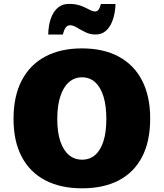

<svg xmlns="http://www.w3.org/2000/svg" viewBox="-20 -975 857 1005"><path d="M409.2 10.7Q297.4 10.7 217 -31.2Q136.7 -73.2 93.8 -154.3Q50.8 -235.4 50.8 -353Q50.8 -470.7 93.3 -553Q135.7 -635.3 216.1 -678.5Q296.4 -721.7 408.7 -721.7Q522 -721.7 601.8 -678.5Q681.6 -635.3 723.9 -553.2Q766.1 -471.2 766.1 -354.5Q766.1 -235.4 723.9 -154.1Q681.6 -72.8 602.1 -31Q522.5 10.7 409.2 10.7ZM409.7 -139.2Q449.2 -139.2 477.5 -163.3Q505.9 -187.5 521.2 -235.1Q536.6 -282.7 536.6 -352.5Q536.6 -421.9 521.5 -470.5Q506.3 -519 478 -544.7Q449.7 -570.3 409.2 -570.3Q369.6 -570.3 340.6 -544.7Q311.5 -519 295.7 -470.5Q279.8 -421.9 279.8 -352.5Q279.8 -282.2 295.9 -234.9Q312 -187.5 341.1 -163.3Q370.1 -139.2 409.7 -139.2ZM232.4 -794.4Q232.4 -815.9 237.1 -843.3Q241.7 -870.6 253.7 -896Q265.6 -921.4 287.1 -938Q308.6 -954.6 342.3 -954.6Q377.4 -954.6 403.1 -944.8Q428.7 -935.1 446.8 -925Q464.8 -915 478 -915Q487.8 -915 494.9 -923.3Q502 -931.6 508.3 -954.1H584.5Q584.5 -934.6 579.8 -907.5Q575.2 -880.4 563.7 -854.5Q552.2 -828.6 531.7 -811.5Q511.2 -794.4 479.5 -794.4Q451.7 -794.4 427.2 -806.4Q402.8 -818.4 382.8 -830.6Q362.8 -842.8 346.7 -842.8Q334 -842.8 325 -832.3Q315.9 -821.8 309.1 -794.4Z"/></svg>

Font: Comme Black
Style: Regular
Weight: 900
Version: Version 1.000;gftools[0.9.27]